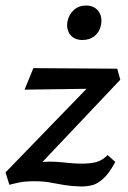

<svg xmlns="http://www.w3.org/2000/svg" viewBox="-20 -665 464 696"><path d="M274 11Q240 10 214.5 6Q189 2 164 -3Q139 -8 105 -8Q70 -8 47 -3Q24 2 14 5L0 -40L342 -393L361 -344L69 -340L101 -418L405 -416L416 -376L81 -22L27 -43Q50 -55 84.5 -67Q119 -79 160 -79Q177 -79 195.5 -77.5Q214 -76 233 -74Q252 -72 269 -72Q306 -71 329 -77.5Q352 -84 370 -103L398 -78Q376 -37 354.5 -17.5Q333 2 313.5 6.5Q294 11 274 11ZM279 -520Q259 -520 245.5 -529Q232 -538 226.5 -554Q221 -570 225 -589Q230 -613 248 -629Q266 -645 292 -645Q312 -645 325.5 -635.5Q339 -626 344.5 -610Q350 -594 346 -574Q341 -549 323 -534.5Q305 -520 279 -520Z"/></svg>

Font: Ysabeau SemiBold
Style: Italic
Weight: 600
Italic angle: -12°
Designer: Christian Thalmann (Catharsis Fonts)
Version: Version 2.002